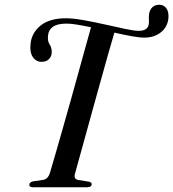

<svg xmlns="http://www.w3.org/2000/svg" viewBox="-20 -789 730 809"><path d="M296 -57.5Q289 -34 310.5 -30.5L355 -23.5Q367.5 -20 366.5 -12Q365 0 347 0H119Q103 0 103.5 -11Q104 -21 119.5 -25L161.5 -31Q182 -34 190.5 -61Q198.5 -87.5 211.8 -133.5Q225 -179.5 241.5 -237.2Q258 -295 275.5 -357.2Q293 -419.5 309.5 -479.5Q326 -539.5 340 -590Q354 -640.5 363.5 -674Q333 -680.5 306.2 -685Q279.5 -689.5 261 -689.5Q221.5 -689.5 203 -676.2Q184.5 -663 182.5 -640Q179.5 -616.5 189 -602Q198.5 -587.5 198 -568Q197.5 -551 185.8 -539.5Q174 -528 154 -528.5Q131.5 -529 118.2 -548.8Q105 -568.5 108.5 -601.5Q112 -649 150 -680.5Q188 -712 258 -712Q288.5 -712 333 -704Q377.5 -696 424 -685.5Q470.5 -675 508.5 -667Q546.5 -659 564 -659Q599.5 -659 606 -683Q608.5 -693 607.5 -704.8Q606.5 -716.5 608 -729Q610.5 -747 621.5 -758Q632.5 -769 651.5 -769Q668 -769 679 -756.5Q690 -744 690 -720Q689 -679.5 660.5 -655Q632 -630.5 588 -630.5Q566.5 -630.5 533 -636.8Q499.5 -643 462 -651.5Q451.5 -617.5 437.5 -567.2Q423.5 -517 407 -458.2Q390.5 -399.5 373.8 -339Q357 -278.5 341.8 -223Q326.5 -167.5 314.5 -124.2Q302.5 -81 296 -57.5Z"/></svg>

Font: Fraunces 72pt
Style: Italic
Weight: 400
Italic angle: -16°
Version: Version 1.000;[b76b70a41]